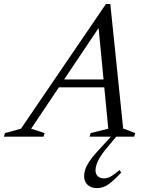

<svg xmlns="http://www.w3.org/2000/svg" viewBox="-87 -702 764 986"><path d="M183.5 -253.5 197.5 -294H512.5L498.5 -253.5ZM545.5 -42 607.5 -18.5 602 0H373L378.5 -18.5L469 -41L415.5 -598H446L73 -41L142 -18.5L136.5 0H-67L-61.5 -18.5L20.5 -41L457 -681.5H479.5ZM403.5 172Q403.5 192 415.2 203Q427 214 446.5 214Q462 214 478.8 205.8Q495.5 197.5 527 171.5L535.5 184Q496 226.5 469.2 245.2Q442.5 264 410.5 264Q381.5 264 363.2 247.5Q345 231 345 202Q345 186.5 350.8 168.5Q356.5 150.5 371 128.2Q385.5 106 410.5 78.5L504 -23.5H529L454.5 66.5Q436.5 88.5 425 108Q413.5 127.5 408.5 143.5Q403.5 159.5 403.5 172Z"/></svg>

Font: Newsreader 20pt
Style: Italic
Weight: 400
Italic angle: -17°
Version: Version 1.003